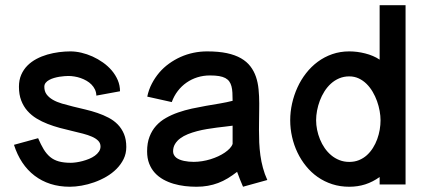

<svg xmlns="http://www.w3.org/2000/svg" viewBox="-20 -710 1652 739"><path d="M441.9 -358.7Q441.9 -381.2 433.3 -401.5Q424.6 -421.7 410.1 -438.8Q395.5 -455.9 376.4 -469.4Q357.2 -483 336 -492.6Q314.7 -502.1 292.9 -507.2Q271.1 -512.2 250.9 -512.2Q230.1 -512.2 207.2 -509.3Q184.3 -506.3 162.2 -500Q140.1 -493.6 120.3 -483.1Q100.5 -472.6 85.5 -457.5Q70.5 -442.4 61.7 -422.2Q52.9 -402.1 52.9 -376Q52.9 -346 61.7 -323.1Q70.5 -300.2 85.6 -283.2Q100.8 -266.1 120.8 -253.9Q140.8 -241.7 163.5 -233Q186.2 -224.2 209.9 -217.8Q233.6 -211.4 256.3 -206.2Q279 -200.9 299 -195.7Q319 -190.5 334.2 -183.8Q349.3 -177.1 358.1 -168.1Q366.9 -159 366.9 -146.2Q366.9 -135.5 360.8 -126.6Q354.8 -117.6 345 -110.6Q335.3 -103.6 322.9 -98.5Q310.5 -93.5 297.8 -90.1Q285.1 -86.7 273.3 -85.1Q261.5 -83.4 252.8 -83.4Q225.4 -83.4 206.2 -88.8Q187.1 -94.1 173 -105.8Q159 -117.5 148.1 -135.4Q137.3 -153.3 126.7 -178.1L33.8 -152.6Q45.9 -114.5 65.8 -84.6Q85.7 -54.7 113 -33.9Q140.2 -13.1 174.3 -2.1Q208.4 8.8 248.6 8.8Q269.7 8.8 294.1 4.5Q318.6 0.2 342.8 -8.4Q367 -17 389.3 -29.9Q411.5 -42.8 428.5 -59.9Q445.5 -77 455.8 -97.9Q466.1 -118.9 466.1 -144.2Q466.1 -173 457.3 -194.1Q448.5 -215.2 433.4 -230.8Q418.3 -246.3 398 -256.9Q377.7 -267.6 355.1 -275.2Q332.5 -282.9 308.3 -288.6Q284.2 -294.2 261.6 -299.8Q239 -305.3 218.7 -311.3Q198.4 -317.3 183.3 -326Q168.2 -334.8 159.4 -346.7Q150.6 -358.6 150.6 -376Q150.6 -384.9 155.8 -391.3Q160.9 -397.8 169.3 -402.3Q177.7 -406.9 188 -409.9Q198.2 -412.9 208.6 -414.6Q219 -416.3 228.2 -416.9Q237.4 -417.6 243.2 -417.6Q254.1 -417.6 266.3 -415.6Q278.5 -413.7 290.3 -409.6Q302.1 -405.5 312.9 -399.3Q323.7 -393.2 332.1 -384.6Q340.4 -376.1 345.5 -365.5Q350.5 -354.9 350.9 -342Z M1008.9 -17.2Q998.4 -40.1 992 -64.1Q985.5 -88 982.2 -112.3Q978.9 -136.5 977.8 -161.1Q976.8 -185.6 976.8 -209.4Q976.8 -222.3 977 -235.3Q977.1 -248.3 977.3 -261.5Q977.4 -274.6 977.6 -287.2Q977.8 -299.8 977.8 -311.8Q977.8 -340.2 975.2 -366.3Q972.7 -392.4 965.1 -414.6Q957.5 -436.7 943.7 -454.7Q929.9 -472.8 907.7 -485.6Q885.4 -498.5 853.3 -505.4Q821.2 -512.2 776.9 -512.2Q750.4 -512.2 724.6 -506.8Q698.7 -501.4 675.1 -490.8Q651.6 -480.3 630.6 -465.1Q609.6 -450 593 -430.6Q576.5 -411.2 564.4 -387.9Q552.2 -364.6 546.8 -338.1L641.1 -317.1Q649.7 -340.8 664.3 -359.8Q678.9 -378.8 697.9 -392Q717 -405.3 739.9 -412.5Q762.9 -419.6 788.1 -419.6Q808.8 -419.6 823.1 -417.2Q837.5 -414.7 847.2 -409.6Q856.8 -404.4 862.4 -396.6Q868 -388.8 870.9 -377.9Q873.8 -367 874.5 -353.2Q875.1 -339.4 875.3 -322Q852.8 -316.2 826.8 -311.8Q800.8 -307.4 773.3 -302.7Q745.8 -297.9 718.5 -292Q691.1 -286 665.9 -277.2Q640.6 -268.5 618.7 -256Q596.7 -243.6 580.7 -225.7Q564.7 -207.9 555.5 -183.8Q546.2 -159.8 546.2 -127.5Q546.2 -100.8 554.2 -80.3Q562.1 -59.9 576 -44.7Q589.9 -29.6 608.4 -19.2Q627 -8.9 648 -2.7Q669.1 3.5 691.7 6.2Q714.2 8.8 736.1 8.8Q759.6 8.8 780.1 5.1Q800.6 1.5 819.7 -5.7Q838.8 -12.9 856.6 -23.7Q874.5 -34.6 892.6 -48.6Q897.9 -33.9 903.6 -19.5Q909.3 -5.1 915.4 8.7ZM875.3 -156.2Q872.5 -147.5 864.5 -138.9Q856.5 -130.4 845.3 -122.7Q834 -115 819.9 -108.4Q805.8 -101.9 790 -97Q774.3 -92.2 757.8 -89.6Q741.2 -87 725.4 -87Q716 -87 706.5 -87.9Q697 -88.9 688.2 -90.7Q679.5 -92.5 671.8 -95.6Q664.1 -98.6 658.4 -103.1Q652.8 -107.6 649.5 -113.8Q646.2 -119.9 646.2 -127.5Q646.2 -143.4 653.7 -155.7Q661.1 -168.1 673.7 -177.4Q686.3 -186.8 703.1 -193.6Q719.9 -200.3 738.6 -205.2Q757.2 -210.1 776.9 -213.3Q796.6 -216.6 814.7 -218.9Q832.8 -221.3 848.5 -222.9Q864.3 -224.5 875.3 -226.3Z M1541 0V-689.9H1441.2V-480.4Q1429.5 -488.5 1415.1 -494.5Q1400.8 -500.6 1385.4 -504.4Q1370 -508.3 1354.5 -510.3Q1339.1 -512.2 1324.3 -512.2Q1289.5 -512.2 1258.8 -501.6Q1228.2 -490.9 1203 -472.2Q1177.8 -453.5 1158.1 -428.2Q1138.3 -402.9 1124.9 -373.4Q1111.4 -343.8 1104.2 -311.7Q1097 -279.6 1097 -247.1Q1097 -214.6 1104.2 -183Q1111.3 -151.4 1124.9 -123Q1138.4 -94.7 1158 -70.6Q1177.5 -46.4 1202.8 -28.7Q1228.1 -11 1258.6 -1.1Q1289.2 8.8 1324.3 8.8Q1340.4 8.8 1355.9 6.5Q1371.3 4.2 1385.8 -0.4Q1400.4 -5.1 1414.2 -12.2Q1428 -19.2 1441.2 -28.7V0ZM1196.7 -247.1Q1196.7 -264.9 1200.3 -284.3Q1204 -303.7 1211 -322.5Q1218.1 -341.3 1228.8 -358.3Q1239.6 -375.3 1253.7 -388.1Q1267.9 -401 1285.6 -408.5Q1303.4 -416 1324.3 -416Q1344 -416 1360.8 -408.2Q1377.5 -400.3 1390.9 -387.1Q1404.3 -373.8 1414.4 -356.6Q1424.4 -339.5 1431.2 -320.7Q1437.9 -301.9 1441.3 -282.8Q1444.7 -263.8 1444.7 -247.1Q1444.7 -229.7 1441.6 -211Q1438.4 -192.3 1431.9 -174.4Q1425.4 -156.5 1415.4 -140.7Q1405.5 -124.9 1392.2 -112.8Q1378.9 -100.8 1362 -93.8Q1345 -86.8 1324.3 -86.8Q1304 -86.8 1286.5 -93.7Q1268.9 -100.6 1254.8 -112.5Q1240.6 -124.4 1229.7 -140.1Q1218.8 -155.9 1211.6 -173.7Q1204.3 -191.6 1200.5 -210.4Q1196.7 -229.2 1196.7 -247.1Z"/></svg>

Font: Saysettha
Style: Regular
Weight: 400
Designer: John M. Durdin
Foundry: Lao Script for Windows
Version: Version 2.201